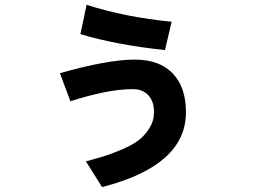

<svg xmlns="http://www.w3.org/2000/svg" viewBox="-20 -717 1040 787"><path d="M309.6 -577.1 335 -697.3Q493.2 -646.5 683.6 -627.9L656.2 -511.7Q455.1 -533.2 309.6 -577.1ZM225.6 -417Q421.9 -472.7 532.2 -472.7Q633.8 -472.7 688 -416Q742.2 -359.4 742.2 -256.8Q742.2 -38.1 398.4 49.8L332 -55.7Q376 -67.4 406.2 -76.7Q436.5 -85.9 479 -104Q521.5 -122.1 547.4 -141.6Q573.2 -161.1 592.3 -191.4Q611.3 -221.7 611.3 -256.8Q611.3 -301.8 587.9 -326.7Q564.5 -351.6 524.4 -351.6Q421.9 -351.6 268.6 -301.8Z"/></svg>

Font: Gothic A1 ExtraBold
Style: Regular
Weight: 800
Designer: HanYang I&C Co.,Ltd.
Foundry: HanYang I&C Co.,Ltd.
Version: Version 2.50